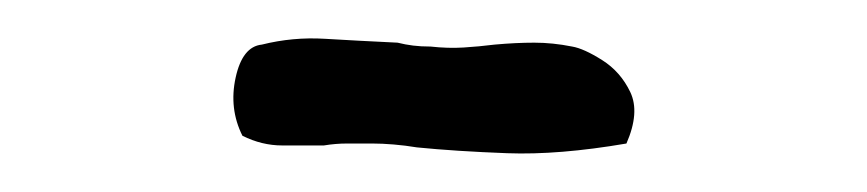

<svg xmlns="http://www.w3.org/2000/svg" viewBox="-20 -776 447 99"><path d="M303 -702Q268 -696 241.5 -697Q215 -698 195 -700Q189 -701 183 -701.5Q177 -702 172 -702Q165 -702 159 -702Q153 -702 147 -701Q136 -701 125.5 -701Q115 -701 105 -706Q98 -720 101.5 -736Q105 -752 115 -753Q131 -757 147.5 -756Q164 -755 185 -754Q189 -753 193 -752.5Q197 -752 202 -752Q211 -751 219 -751.5Q227 -752 235 -753Q246 -754 255.5 -754Q265 -754 275 -752Q281 -751 290.5 -745Q300 -739 305 -728.5Q310 -718 303 -702Z"/></svg>

Font: Yuji Syuku
Style: Regular
Weight: 400
Designer: Kataoka Yuji
Foundry: Kinuta Font Factory
Version: Version 3.002